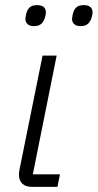

<svg xmlns="http://www.w3.org/2000/svg" viewBox="-20 -729 381 749"><path d="M214 -49 204 0H105Q80 0 67 -12.5Q54 -25 54 -46Q54 -51 54.5 -56Q55 -61 56 -67L146 -512H201L108 -49ZM294 -627Q278 -627 269.5 -635Q261 -643 261 -655Q261 -659 262 -663.5Q263 -668 264 -674Q268 -691 277.5 -700Q287 -709 307 -709Q324 -709 332.5 -701.5Q341 -694 341 -681Q341 -677 340.5 -673Q340 -669 338 -663Q334 -647 324 -637Q314 -627 294 -627ZM112 -627Q96 -627 87.5 -635Q79 -643 79 -655Q79 -659 80 -663.5Q81 -668 82 -674Q86 -691 95.5 -700Q105 -709 125 -709Q142 -709 150.5 -701.5Q159 -694 159 -681Q159 -677 158.5 -673Q158 -669 156 -663Q152 -647 142 -637Q132 -627 112 -627Z"/></svg>

Font: IBM Plex Sans Light
Style: Italic
Weight: 300
Italic angle: -11.31°
Designer: Mike Abbink, Paul van der Laan, Pieter van Rosmalen
Foundry: Bold Monday
Version: Version 3.201